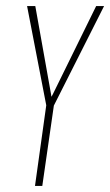

<svg xmlns="http://www.w3.org/2000/svg" viewBox="-20 -611 362 631"><path d="M95 0 132 -265 69 -591H96L148 -300L149 -293L153 -300L296 -591H322L157 -264L119 0Z"/></svg>

Font: Alumni Sans Thin Thin
Style: Italic
Weight: 250
Italic angle: -8°
Version: Version 1.016